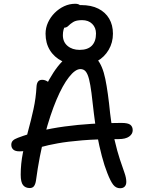

<svg xmlns="http://www.w3.org/2000/svg" viewBox="-20 -991 766 1020"><path d="M618 9Q596 9 581.5 -9.5Q567 -28 550 -72Q535 -109 521 -162Q507 -215 496 -274Q485 -333 479 -386Q472 -451 466 -497Q460 -543 453 -570.5Q446 -598 435.5 -611Q425 -624 407 -624Q380 -624 346.5 -581.5Q313 -539 280 -461Q247 -383 218 -274Q189 -165 171 -31Q168 -12 160.5 -2Q153 8 138 8Q115 8 102.5 -7.5Q90 -23 90 -63Q90 -121 101.5 -178.5Q113 -236 129 -294Q145 -352 158 -411.5Q171 -471 174 -531Q175 -548 182 -557.5Q189 -567 204 -567Q218 -567 231 -559Q244 -551 255 -534L218 -524Q264 -617 309.5 -663.5Q355 -710 409 -710Q467 -710 496 -676Q525 -642 539.5 -571.5Q554 -501 565 -389Q575 -306 589 -246Q603 -186 617 -144Q631 -102 641 -74Q651 -46 651 -25Q651 -9 642.5 0Q634 9 618 9ZM83 -187Q61 -187 50.5 -196.5Q40 -206 40 -222Q40 -235 48 -243.5Q56 -252 75 -259Q183 -300 323 -319Q463 -338 625 -338Q660 -338 672.5 -328Q685 -318 685 -299Q685 -279 666 -265.5Q647 -252 610 -252Q495 -252 417 -245.5Q339 -239 286.5 -229.5Q234 -220 199 -210Q164 -200 137.5 -193.5Q111 -187 83 -187ZM410 -645Q352 -645 310 -666Q268 -687 245 -724.5Q222 -762 222 -812Q222 -843 235 -871.5Q248 -900 270.5 -922.5Q293 -945 321 -958Q349 -971 380 -971Q399 -971 408 -960.5Q417 -950 417 -932Q417 -920 409 -911Q401 -902 381 -894Q343 -879 328.5 -857.5Q314 -836 314 -804Q314 -768 339 -747Q364 -726 403 -726Q446 -726 468 -748.5Q490 -771 490 -813Q490 -844 470 -864Q450 -884 416 -884Q385 -884 369 -874Q353 -864 343.5 -854Q334 -844 321 -844Q302 -844 293.5 -850.5Q285 -857 285 -875Q285 -912 318 -938Q351 -964 411 -964Q465 -964 502.5 -945Q540 -926 560 -892Q580 -858 580 -812Q580 -765 557.5 -726.5Q535 -688 497 -666.5Q459 -645 410 -645Z"/></svg>

Font: Shantell Sans Light
Style: Regular
Weight: 400
Version: Version 1.011;[c5ecc13dd]